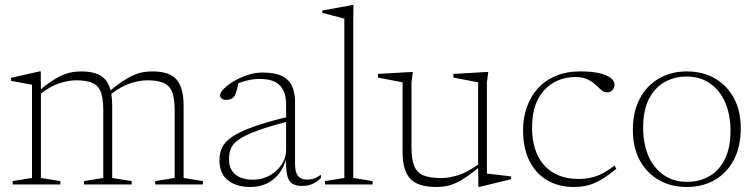

<svg xmlns="http://www.w3.org/2000/svg" viewBox="-20 -735 3014 765"><path d="M143 -368.5V-26L220.5 -13.5V0H30.5V-13.5L107.5 -26V-397.5Q99.5 -399 78.8 -402.8Q58 -406.5 24 -413V-425L137.5 -450.5H142.5ZM427 -315V-26L504.5 -13.5V0H314.5V-13.5L391.5 -26V-294Q391.5 -341.5 382 -367.5Q372.5 -393.5 349 -404.2Q325.5 -415 283 -415Q255 -415 218.2 -403.8Q181.5 -392.5 138.5 -359L128 -367.5Q160.5 -395 185.2 -411.5Q210 -428 230 -436.2Q250 -444.5 268 -447.5Q286 -450.5 304 -450.5Q349 -450.5 376 -436.2Q403 -422 415 -392.2Q427 -362.5 427 -315ZM711.5 -314.5V-26L788.5 -13.5V0H598.5V-13.5L676 -26V-293Q676 -341 666.2 -367.2Q656.5 -393.5 632.8 -404.2Q609 -415 566.5 -415Q538.5 -415 501.5 -403.8Q464.5 -392.5 421 -359L410.5 -367Q443 -394.5 468 -411Q493 -427.5 513 -436Q533 -444.5 551.2 -447.5Q569.5 -450.5 587.5 -450.5Q655.5 -450.5 683.5 -418Q711.5 -385.5 711.5 -314.5Z M1138.5 -272V-253.5Q1056 -233 1006.8 -215Q957.5 -197 932.8 -180Q908 -163 900.2 -143.8Q892.5 -124.5 892.5 -101Q892.5 -61 917.5 -40Q942.5 -19 988.5 -19Q1025 -19 1055 -36Q1085 -53 1102.5 -80Q1120 -107 1120 -136.5V-318.5Q1120 -367.5 1095.8 -394Q1071.5 -420.5 1012.5 -420.5Q989.5 -420.5 963.8 -414.2Q938 -408 903 -392.5L931 -408Q928 -393.5 925 -381.8Q922 -370 919 -361.8Q916 -353.5 911.5 -348.5Q906.5 -342.5 898.2 -339.8Q890 -337 881.5 -337Q870 -337 863.5 -342.2Q857 -347.5 857 -355Q857 -366.5 872.5 -382Q888 -397.5 913 -412.2Q938 -427 967.5 -436.5Q997 -446 1025 -446Q1075 -446 1103.2 -432.2Q1131.5 -418.5 1143.5 -392.2Q1155.5 -366 1155.5 -330.5V-83.5Q1155.5 -59.5 1161 -45.5Q1166.5 -31.5 1177.5 -25.5Q1188.5 -19.5 1204.5 -19.5Q1217.5 -19.5 1230 -23.5Q1242.5 -27.5 1258.5 -38.5V-25.5Q1240.5 -8.5 1222.8 -1.2Q1205 6 1186 6Q1160 6 1144.8 -3.2Q1129.5 -12.5 1124 -37.8Q1118.5 -63 1120 -111L1123.5 -111.5Q1112 -69 1090.8 -42.2Q1069.5 -15.5 1041 -2.8Q1012.5 10 977 10Q922 10 888.2 -16.5Q854.5 -43 854.5 -97Q854.5 -123 864 -145.2Q873.5 -167.5 902.2 -188Q931 -208.5 987.5 -229.2Q1044 -250 1138.5 -272Z M1387.5 -26 1464.5 -13.5V0H1275V-13.5L1352 -26V-660.5Q1345.5 -662.5 1332.2 -666Q1319 -669.5 1301.2 -674Q1283.5 -678.5 1264 -684V-693L1383.5 -715H1388.5L1387.5 -660.5Z M1619.5 -150.5Q1619.5 -101.5 1630.2 -74.2Q1641 -47 1667.2 -36.2Q1693.5 -25.5 1740 -25.5Q1768.5 -25.5 1806.2 -37.2Q1844 -49 1889 -82.5L1897 -75Q1864 -47.5 1839 -30.5Q1814 -13.5 1793.8 -4.8Q1773.5 4 1755.5 7Q1737.5 10 1718.5 10Q1645 10 1614.5 -23Q1584 -56 1584 -129V-407L1486 -426V-440.5L1625 -448.5L1619.5 -407ZM1886 9.5 1885 -71.5V-407L1786.5 -426V-440.5L1925.5 -448.5L1920 -407V-43.5Q1924.5 -43 1937 -41.5Q1949.5 -40 1965 -38.2Q1980.5 -36.5 1994.5 -34.8Q2008.5 -33 2016.5 -32V-21L1891.5 9.5Z M2291.5 -450.5Q2339.5 -450.5 2369.8 -443Q2400 -435.5 2414.2 -423.5Q2428.5 -411.5 2428.5 -397.5Q2428.5 -389.5 2424.8 -382.5Q2421 -375.5 2414.5 -371.2Q2408 -367 2400 -367Q2389 -367 2380.2 -373.2Q2371.5 -379.5 2362.5 -388.5Q2353.5 -397.5 2342 -406.5Q2330.5 -415.5 2313.8 -421.8Q2297 -428 2272 -428Q2225 -428 2185.8 -405.8Q2146.5 -383.5 2123.2 -338.8Q2100 -294 2100 -227Q2100 -161.5 2122.2 -115.8Q2144.5 -70 2186 -46Q2227.5 -22 2286 -22Q2323.5 -22 2356 -33.2Q2388.5 -44.5 2429 -75.5L2435.5 -62Q2404 -36.5 2378 -20.8Q2352 -5 2325.8 2.5Q2299.5 10 2267 10Q2204.5 10 2158.8 -17.5Q2113 -45 2088.5 -95.8Q2064 -146.5 2064 -216.5Q2064 -264.5 2078.8 -307Q2093.5 -349.5 2122.2 -381.8Q2151 -414 2193.5 -432.2Q2236 -450.5 2291.5 -450.5Z M2717.5 -10.5Q2767 -10.5 2806 -32.8Q2845 -55 2867.8 -100.2Q2890.5 -145.5 2890.5 -213.5Q2890.5 -279 2869 -327.8Q2847.5 -376.5 2808.2 -403.2Q2769 -430 2715.5 -430Q2666.5 -430 2627.2 -407.5Q2588 -385 2565.2 -340Q2542.5 -295 2542.5 -226.5Q2542.5 -161.5 2564 -112.8Q2585.5 -64 2625 -37.2Q2664.5 -10.5 2717.5 -10.5ZM2716 10Q2654 10 2605.5 -17.5Q2557 -45 2529.2 -96Q2501.5 -147 2501.5 -216.5Q2501.5 -289.5 2529 -341.8Q2556.5 -394 2605.2 -422.2Q2654 -450.5 2717 -450.5Q2779.5 -450.5 2827.8 -423Q2876 -395.5 2903.8 -344.8Q2931.5 -294 2931.5 -224Q2931.5 -151 2904 -98.5Q2876.5 -46 2828 -18Q2779.5 10 2716 10Z"/></svg>

Font: Newsreader 16pt 16pt ExtraLight
Style: Regular
Weight: 250
Version: Version 1.003